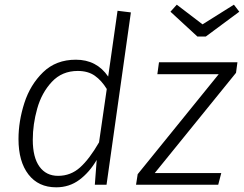

<svg xmlns="http://www.w3.org/2000/svg" viewBox="-20 -789 1042 820"><path d="M539 -736 435 0H385L393 -106Q362 -53 319 -21Q276 11 220 11Q144 11 101.5 -44Q59 -99 59 -195Q59 -271 84 -349Q109 -427 164 -480.5Q219 -534 304 -534Q393 -534 442 -462L482 -743ZM120 -192Q120 -117 148.5 -77.5Q177 -38 228 -38Q282 -38 322 -74Q362 -110 403 -181L436 -409Q414 -445 385 -465.5Q356 -486 312 -486Q245 -486 201.5 -439.5Q158 -393 139 -325.5Q120 -258 120 -192ZM988 -478 641 -50H925L912 0H561L568 -45L914 -472H652L659 -523H994ZM1002 -739 859 -633H823L708 -739L735 -769L845 -685L979 -769Z"/></svg>

Font: FiraGO Light
Style: Italic
Weight: 300
Italic angle: -8°
Designer: bBox Type GmbH
Foundry: bBox Type GmbH
Version: Version 1.001